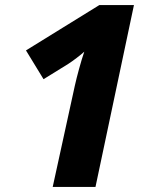

<svg xmlns="http://www.w3.org/2000/svg" viewBox="-20 -734 604 754"><path d="M274 -398Q280 -425 290.5 -463.5Q301 -502 311 -531Q300 -521 281 -506.5Q262 -492 248 -483L151 -423L82 -536L370 -714H506L355 0H187Z"/></svg>

Font: Noto Sans ExtraBold
Style: Italic
Weight: 800
Italic angle: -12°
Designer: Monotype Design Team
Foundry: Monotype Imaging Inc.
Version: Version 2.013; ttfautohint (v1.8.4.7-5d5b)